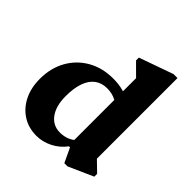

<svg xmlns="http://www.w3.org/2000/svg" viewBox="-209 -907 1065 1065"><g transform="rotate(45 323.0 -375.0)"><path d="M463 12.8 423.2 -71.6H411V-638.2L454 -559.2L341.2 -671.6V-693.8L542 -765H573V-100.2L530.4 -174L633.4 -74.2V-52L488 12.8ZM246 15.2Q183.8 15.2 136.5 -15Q89.2 -45.2 62.6 -98.7Q36 -152.2 36 -222Q36 -307.2 72.7 -372.4Q109.4 -437.6 174.1 -474.4Q238.8 -511.2 323 -511.2Q416.4 -511.2 471.6 -467.8V-375.4Q441.6 -414.4 410.1 -431.8Q378.6 -449.2 337.8 -449.2Q295 -449.2 265.4 -427.1Q235.8 -405 220.5 -361.8Q205.2 -318.6 205.2 -255.2Q205.2 -179 237.5 -134.5Q269.8 -90 325.4 -90Q355.6 -90 380.6 -99.9Q405.6 -109.8 426 -130.4V-71.6H415Q385.8 -31.6 340.2 -8.2Q294.6 15.2 246 15.2Z"/></g></svg>

Font: Platypi Light
Style: Regular
Weight: 300
Designer: David Sargent
Foundry: Bolt Cutter Type
Version: Version 1.200